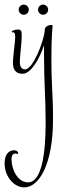

<svg xmlns="http://www.w3.org/2000/svg" viewBox="-44 -323 288 833"><path d="M-24 386C-24 443 17 490 61 490C125 490 186 391 186 195C186 72 179 68 179 -80C179 -161 184 -208 184 -210C184 -211 184 -215 180 -215C169 -215 150 -209 150 -193V-189V-188C145 -142 99 -22 65 -22C51 -22 42 -31 42 -56C42 -72 50 -142 50 -160C50 -181 52 -195 35 -195C17 -195 7 -188 7 -186C7 -184 8 -182 10 -182C10 -182 12 -183 14 -183C19 -183 22 -176 22 -162C22 -143 12 -73 12 -53C12 -20 24 -3 54 -3C92 -3 129 -72 147 -127V-85C147 45 154 89 154 210C154 334 139 468 78 468C31 468 6 411 6 367C6 348 15 343 22 343C27 343 30 345 32 345C34 345 35 344 35 342C35 335 28 329 17 329C-7 329 -24 348 -24 386ZM37 -281C37 -269 47 -259 59 -259C71 -259 81 -269 81 -281C81 -293 71 -303 59 -303C47 -303 37 -293 37 -281ZM121 -281C121 -269 131 -259 143 -259C155 -259 165 -269 165 -281C165 -293 155 -303 143 -303C131 -303 121 -293 121 -281Z"/></svg>

Font: Stalemate
Style: Regular
Weight: 400
Designer: Astigmatic (AOETI)
Foundry: Astigmatic (AOETI)
Version: Version 001.000